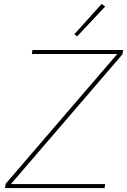

<svg xmlns="http://www.w3.org/2000/svg" viewBox="-20 -951 643 971"><path d="M509 0H5L9 -22L573 -678H141L144 -698H603L599 -676L35 -20H512ZM370 -767 356 -778 494 -931 512 -918Z"/></svg>

Font: IBM Plex Mono Thin
Style: Italic
Weight: 100
Italic angle: -9°
Monospace: yes
Designer: Mike Abbink, Paul van der Laan, Pieter van Rosmalen
Foundry: Bold Monday
Version: Version 2.3